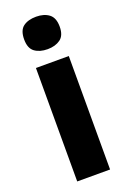

<svg xmlns="http://www.w3.org/2000/svg" viewBox="-148 -821 589 873"><g transform="rotate(-20 146.5 -384.0)"><path d="M147 -768Q185 -768 209 -750Q233 -732 233 -689Q233 -646 208.5 -628.5Q184 -611 147 -611Q109 -611 85 -628.5Q61 -646 61 -689Q61 -733 84.5 -750.5Q108 -768 147 -768ZM226 -549V0H67V-549Z"/></g></svg>

Font: Noto Sans Sinhala SemiCondensed ExtraBold
Style: Regular
Weight: 800
Width: 4
Designer: Jelle Bosma - Monotype Design Team
Foundry: Monotype Imaging Inc.
Version: Version 2.006; ttfautohint (v1.8.4.7-5d5b)